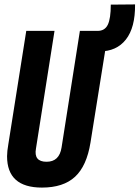

<svg xmlns="http://www.w3.org/2000/svg" viewBox="-20 -840 632 870"><path d="M170 10Q12 10 12 -132Q12 -154 18 -188L99 -700H227L143 -167Q132 -107 191 -107Q249 -107 259 -172L342 -700H471L390 -194Q373 -88 320 -39Q267 10 170 10ZM412 -607 409 -700H422Q455 -700 468.5 -728Q482 -756 482 -819L592 -820Q593 -715 550.5 -661Q508 -607 431 -607Z"/></svg>

Font: Georama Condensed
Style: Bold Italic
Weight: 700
Width: 3
Italic angle: -9°
Designer: Jean-Baptiste Levee
Foundry: Production Type
Version: Version 1.000